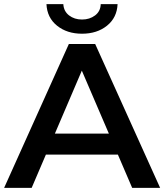

<svg xmlns="http://www.w3.org/2000/svg" viewBox="-25 -914 799 934"><path d="M-5 0 310 -700H438L754 0H618L347 -631H399L129 0ZM140 -162 175 -264H553L588 -162ZM374 -750Q301 -750 252.5 -789Q204 -828 201 -894H283Q285 -859 311 -839Q337 -819 374 -819Q411 -819 437.5 -839Q464 -859 465 -894H547Q544 -828 495.5 -789Q447 -750 374 -750Z"/></svg>

Font: MOST Montserrat SemiBold
Style: Regular
Weight: 600
Designer: Julieta Ulanovsky
Foundry: Julieta Ulanovsky
Version: Version 8.000;March 11, 2024;FontCreator 15.0.0.2926 64-bit